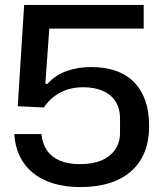

<svg xmlns="http://www.w3.org/2000/svg" viewBox="-20 -749 665 779"><path d="M306 10Q244 10 195.5 -5Q147 -20 113 -48Q79 -76 60 -115.5Q41 -155 38 -205H148Q152 -166 171 -138.5Q190 -111 223.5 -97Q257 -83 304 -83Q355 -83 391 -98Q427 -113 447 -142Q467 -171 467 -210V-266Q467 -310 448 -338.5Q429 -367 395.5 -381Q362 -395 318 -395Q265 -395 224.5 -373.5Q184 -352 158 -313L52 -318L78 -729H563V-633H180L164 -409H173Q205 -445 251 -461Q297 -477 349 -477Q407 -477 451.5 -461Q496 -445 525.5 -414Q555 -383 570 -339Q585 -295 585 -239Q585 -177 566 -130.5Q547 -84 510 -52.5Q473 -21 422 -5.5Q371 10 306 10Z"/></svg>

Font: Hubot Sans Condensed ExtraLight Medium
Style: Regular
Weight: 500
Version: Version 2.000